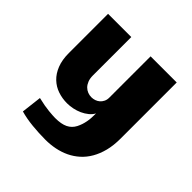

<svg xmlns="http://www.w3.org/2000/svg" viewBox="-194 -695 1096 1096"><g transform="rotate(45 354.5 -146.5)"><path d="M414.1 -526.9H625V-73.7Q625 -18.6 613.8 25.4Q602.5 69.3 582.5 103.8Q562.5 138.2 534.9 162.8Q507.3 187.5 474.1 203.4Q440.9 219.2 403.3 226.8Q365.7 234.4 326.2 234.4Q272.9 234.4 219.2 229Q165.5 223.6 121.1 210.9L135.7 87.9Q189 100.6 224.9 104Q260.7 107.4 277.8 107.4Q326.7 107.4 355.7 93.3Q384.8 79.1 399.9 49.8Q407.2 35.2 411.9 21Q416.5 6.8 419.4 -8.3Q422.4 -23.4 423.3 -39.8Q424.3 -56.2 424.3 -76.2Q414.1 -57.6 396.5 -43.5Q378.9 -29.3 357.4 -19.5Q335.9 -9.8 312.3 -4.9Q288.6 0 266.1 0Q227.1 0 191.9 -12Q156.7 -23.9 129.6 -49.6Q102.5 -75.2 86.7 -115.2Q70.8 -155.3 70.8 -210.9V-526.9H258.3V-216.8Q258.3 -192.4 265.4 -174.6Q272.5 -156.7 283.9 -145.3Q295.4 -133.8 310.1 -128.2Q324.7 -122.6 339.8 -122.6Q354 -122.6 367.4 -127.2Q380.9 -131.8 391.1 -140.9Q401.4 -149.9 407.7 -163.1Q414.1 -176.3 414.1 -193.4Z"/></g></svg>

Font: Candal
Style: Regular
Weight: 400
Designer: vernon adams
Foundry: vernon adams
Version: Version 1.000